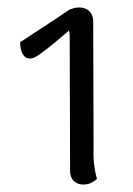

<svg xmlns="http://www.w3.org/2000/svg" viewBox="-20 -726 356 515"><path d="M203 -231Q188 -231 178 -240.5Q168 -250 168 -267L167 -612Q167 -622 167 -629.5Q167 -637 165 -644Q150 -631 129 -613.5Q108 -596 89.5 -582.5Q71 -569 62 -569Q51 -569 45.5 -575Q40 -581 37.5 -589Q35 -597 34.5 -604Q34 -611 34 -613Q36 -614 47.5 -621.5Q59 -629 75.5 -640Q92 -651 110 -662.5Q128 -674 143 -684.5Q158 -695 166 -700Q171 -702 177.5 -704Q184 -706 192 -706Q209 -706 219.5 -696Q230 -686 230 -668L231 -324Q230 -305 232.5 -284.5Q235 -264 240 -246Q236 -242 226.5 -236.5Q217 -231 203 -231Z"/></svg>

Font: Arima
Style: Regular
Weight: 400
Designer: Joana Correia and Natanael Gama
Foundry: NDISCOVER
Version: Version 1.101;gftools[0.9.23]